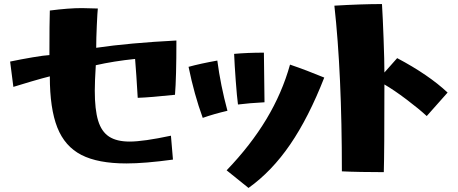

<svg xmlns="http://www.w3.org/2000/svg" viewBox="-20 -808 2260 948"><path d="M226 -431Q197 -424 133.5 -405.5Q70 -387 46 -379L30 -504Q82 -515 141 -525Q200 -535 224 -536Q224 -700 226 -756Q319 -768 384 -768L463 -766Q461 -748 458 -682.5Q455 -617 455 -572Q618 -596 851 -608Q851 -425 844 -340Q721 -327 660 -325Q653 -446 647 -517Q541 -506 453 -486Q448 -406 448 -360Q448 -267 464.5 -212.5Q481 -158 518.5 -133.5Q556 -109 620 -109Q688 -109 824 -138L834 -20Q695 -1 604 -1Q464 -1 382 -43Q300 -85 263 -178.5Q226 -272 226 -431Z M1412 -489Q1494 -461 1581 -425Q1504 -228 1413 -95Q1322 38 1207 120L1099 33Q1218 -91 1295.5 -220Q1373 -349 1412 -489ZM911 -478Q969 -494 1053 -509Q1069 -387 1103 -261Q1038 -246 981 -226Q939 -341 911 -478ZM1136 -542Q1202 -548 1283 -548L1286 -303Q1210 -299 1155 -292Q1150 -328 1144 -409Q1138 -490 1136 -542Z M1631 -780Q1765 -788 1866 -788Q1870 -724 1874 -615.5Q1878 -507 1878 -450L1941 -521Q2096 -439 2190 -351L2087 -235Q2048 -271 1987 -317Q1926 -363 1878 -391Q1878 -51 1875 42Q1822 42 1764.5 41Q1707 40 1668 38Q1668 -446 1631 -780Z"/></svg>

Font: Otomanopee One
Style: Regular
Weight: 400
Designer: Das Ende der Wildnis
Foundry: Gutenberg Labo
Version: Version 3.005